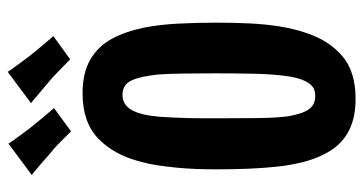

<svg xmlns="http://www.w3.org/2000/svg" viewBox="-243 -698 946 500"><g transform="rotate(-90 230.0 -448.0)"><path d="M223 5Q173 5 139.5 -12.5Q106 -30 86 -63Q66 -96 56 -140Q49 -170 45.5 -204.5Q42 -239 40.5 -277.5Q39 -316 39 -357Q39 -384 40 -410.5Q41 -437 43.5 -462Q46 -487 49.5 -510.5Q53 -534 59 -555Q76 -623 118.5 -664.5Q161 -706 237 -706Q290 -706 324.5 -686Q359 -666 378.5 -630.5Q398 -595 408 -546Q416 -506 418.5 -457Q421 -408 421 -356Q421 -312 419 -270.5Q417 -229 411 -192Q405 -155 394 -123Q375 -65 334.5 -30Q294 5 223 5ZM230 -100Q246 -100 255.5 -108Q265 -116 272 -133.5Q279 -151 282 -176Q287 -212 288 -261Q289 -310 289 -359Q289 -401 288.5 -440.5Q288 -480 286 -509Q281 -557 270 -579.5Q259 -602 233 -602Q207 -602 193.5 -578Q180 -554 176 -506Q175 -491 174 -472Q173 -453 172.5 -432Q172 -411 172 -389Q172 -367 172 -346Q172 -296 172.5 -250Q173 -204 177 -172Q181 -148 187.5 -131.5Q194 -115 204.5 -107.5Q215 -100 230 -100ZM325 -738Q327 -737 317 -746.5Q307 -756 293.5 -769.5Q280 -783 269 -792Q257 -802 243.5 -813.5Q230 -825 220.5 -833Q211 -841 211 -840L293 -901Q292 -902 298.5 -892.5Q305 -883 315.5 -869Q326 -855 335 -843Q347 -828 359 -813.5Q371 -799 379 -790Q387 -781 386 -782ZM138 -736Q139 -735 129.5 -744.5Q120 -754 106.5 -767.5Q93 -781 81 -790Q70 -800 56.5 -811.5Q43 -823 33.5 -831Q24 -839 24 -838L106 -899Q105 -900 111.5 -890.5Q118 -881 128.5 -867Q139 -853 148 -841Q160 -826 172 -811.5Q184 -797 192 -788Q200 -779 198 -780Z"/></g></svg>

Font: Truculenta ExtraBold
Style: Regular
Weight: 800
Version: Version 1.002